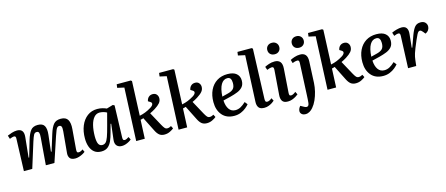

<svg xmlns="http://www.w3.org/2000/svg" viewBox="-58 -1499 5712 2459"><g transform="rotate(-15 2798.0 -269.0)"><path d="M406 -360Q410 -404 403 -423Q396 -442 373 -442Q347 -442 334 -418.5Q321 -395 301 -333L197 0H86L101 -425Q102 -445 96.5 -453.5Q91 -462 76 -462Q67 -462 54 -458Q41 -454 20 -446L5 -492Q26 -502 63 -514Q100 -526 134 -526Q227 -526 216 -418L189 -152L196 -150L260 -368Q284 -447 314.5 -486.5Q345 -526 409 -526Q474 -526 496.5 -486Q519 -446 510 -369L485 -151L493 -149L561 -368Q586 -449 618 -487.5Q650 -526 714 -526Q782 -526 807 -483Q832 -440 825 -360L804 -104Q801 -74 805.5 -62.5Q810 -51 827 -51Q852 -51 883 -74L900 -38Q886 -26 863.5 -14Q841 -2 815 6Q789 14 767 14Q714 14 694.5 -12.5Q675 -39 679 -80L705 -363Q709 -408 701 -425Q693 -442 672 -442Q658 -442 648 -434Q638 -426 627 -401.5Q616 -377 600 -328L491 0H377Z M1413 -94Q1412 -71 1417 -61Q1422 -51 1438 -51Q1451 -51 1465.5 -58.5Q1480 -66 1493 -75L1512 -38Q1500 -27 1479.5 -15Q1459 -3 1434 5.5Q1409 14 1384 14Q1339 14 1315.5 -13.5Q1292 -41 1299 -94L1323 -297L1315 -298L1285 -188Q1270 -129 1250 -83.5Q1230 -38 1197.5 -12Q1165 14 1111 14Q1055 14 1019.5 -14Q984 -42 966.5 -90.5Q949 -139 949 -201Q949 -295 979.5 -368.5Q1010 -442 1066 -484Q1122 -526 1197 -526Q1237 -526 1269.5 -517Q1302 -508 1320 -499L1405 -524L1426 -513ZM1144 -63Q1171 -63 1189.5 -80.5Q1208 -98 1225.5 -146.5Q1243 -195 1267 -287L1310 -449Q1291 -460 1265 -467Q1239 -474 1215 -474Q1171 -474 1140.5 -438.5Q1110 -403 1094.5 -341Q1079 -279 1078 -198Q1078 -125 1094 -94Q1110 -63 1144 -63Z M1606 -701 1516 -721 1522 -767H1708L1722 -756L1703 -301Q1743 -309 1781 -324Q1819 -339 1858 -363Q1889 -382 1895.5 -402Q1902 -422 1881 -435L1852 -453Q1858 -487 1879.5 -506.5Q1901 -526 1934 -526Q1967 -526 1985 -504.5Q2003 -483 2003 -455Q2003 -419 1980 -391.5Q1957 -364 1909 -334Q1891 -323 1874.5 -314Q1858 -305 1840 -297L1937 -119Q1955 -86 1969 -70Q1983 -54 2003 -54Q2018 -54 2030.5 -58.5Q2043 -63 2055 -70L2073 -35Q2058 -21 2023.5 -3.5Q1989 14 1949 14Q1908 14 1882 -6Q1856 -26 1834 -70L1739 -259Q1729 -255 1719.5 -253Q1710 -251 1700 -248L1689 0H1575Z M2168 -701 2078 -721 2084 -767H2270L2284 -756L2265 -301Q2305 -309 2343 -324Q2381 -339 2420 -363Q2451 -382 2457.5 -402Q2464 -422 2443 -435L2414 -453Q2420 -487 2441.5 -506.5Q2463 -526 2496 -526Q2529 -526 2547 -504.5Q2565 -483 2565 -455Q2565 -419 2542 -391.5Q2519 -364 2471 -334Q2453 -323 2436.5 -314Q2420 -305 2402 -297L2499 -119Q2517 -86 2531 -70Q2545 -54 2565 -54Q2580 -54 2592.5 -58.5Q2605 -63 2617 -70L2635 -35Q2620 -21 2585.5 -3.5Q2551 14 2511 14Q2470 14 2444 -6Q2418 -26 2396 -70L2301 -259Q2291 -255 2281.5 -253Q2272 -251 2262 -248L2251 0H2137Z M2923 -526Q3003 -526 3042.5 -491.5Q3082 -457 3082 -400Q3082 -347 3055.5 -316Q3029 -285 2985.5 -267.5Q2942 -250 2891 -237L2789 -212Q2793 -138 2823 -95.5Q2853 -53 2907 -53Q2944 -53 2977 -71Q3010 -89 3046 -123L3075 -86Q3059 -66 3030.5 -42.5Q3002 -19 2962.5 -2.5Q2923 14 2875 14Q2772 14 2715.5 -52Q2659 -118 2659 -225Q2659 -315 2691.5 -383Q2724 -451 2783.5 -488.5Q2843 -526 2923 -526ZM2964 -399Q2964 -434 2951.5 -455Q2939 -476 2909 -476Q2857 -476 2825.5 -423Q2794 -370 2788 -264L2870 -285Q2917 -297 2940.5 -321Q2964 -345 2964 -399Z M3208 -701 3117 -721 3123 -767H3311L3325 -756L3301 -94Q3301 -73 3306 -62.5Q3311 -52 3329 -52Q3355 -52 3390 -81L3409 -44Q3399 -34 3378.5 -20.5Q3358 -7 3331 3.5Q3304 14 3273 14Q3219 14 3198.5 -13.5Q3178 -41 3180 -87Z M3498 -690Q3498 -723 3520 -744.5Q3542 -766 3578 -766Q3613 -766 3635 -744.5Q3657 -723 3657 -690Q3657 -657 3635.5 -635.5Q3614 -614 3579 -614Q3542 -614 3520 -635Q3498 -656 3498 -690ZM3521 -423Q3522 -444 3517 -453.5Q3512 -463 3496 -463Q3472 -463 3432 -446L3417 -490Q3437 -501 3473 -513.5Q3509 -526 3549 -526Q3598 -526 3622 -497.5Q3646 -469 3642 -409L3620 -95Q3618 -73 3622.5 -62Q3627 -51 3644 -51Q3657 -51 3673 -59Q3689 -67 3706 -81L3725 -43Q3713 -33 3691.5 -19.5Q3670 -6 3642.5 4Q3615 14 3585 14Q3531 14 3511.5 -15.5Q3492 -45 3496 -94Z M3823 -690Q3823 -723 3844.5 -744.5Q3866 -766 3902 -766Q3937 -766 3959 -744.5Q3981 -723 3981 -690Q3981 -657 3959.5 -635.5Q3938 -614 3903 -614Q3866 -614 3844.5 -635Q3823 -656 3823 -690ZM3967 -129Q3964 -74 3950.5 -18Q3937 38 3914.5 88.5Q3892 139 3861 175Q3841 199 3815.5 214Q3790 229 3762 229Q3729 229 3711 212.5Q3693 196 3693 174Q3693 141 3721 108L3766 133Q3793 148 3810.5 140.5Q3828 133 3832 97Q3835 71 3836 48.5Q3837 26 3839 -10L3858 -422Q3859 -444 3853 -453Q3847 -462 3833 -462Q3806 -462 3769 -446L3756 -491Q3775 -502 3812 -514.5Q3849 -527 3888 -527Q3986 -527 3980 -411Z M4143 -701 4053 -721 4059 -767H4245L4259 -756L4240 -301Q4280 -309 4318 -324Q4356 -339 4395 -363Q4426 -382 4432.5 -402Q4439 -422 4418 -435L4389 -453Q4395 -487 4416.5 -506.5Q4438 -526 4471 -526Q4504 -526 4522 -504.5Q4540 -483 4540 -455Q4540 -419 4517 -391.5Q4494 -364 4446 -334Q4428 -323 4411.5 -314Q4395 -305 4377 -297L4474 -119Q4492 -86 4506 -70Q4520 -54 4540 -54Q4555 -54 4567.5 -58.5Q4580 -63 4592 -70L4610 -35Q4595 -21 4560.5 -3.5Q4526 14 4486 14Q4445 14 4419 -6Q4393 -26 4371 -70L4276 -259Q4266 -255 4256.5 -253Q4247 -251 4237 -248L4226 0H4112Z M4898 -526Q4978 -526 5017.5 -491.5Q5057 -457 5057 -400Q5057 -347 5030.5 -316Q5004 -285 4960.5 -267.5Q4917 -250 4866 -237L4764 -212Q4768 -138 4798 -95.5Q4828 -53 4882 -53Q4919 -53 4952 -71Q4985 -89 5021 -123L5050 -86Q5034 -66 5005.5 -42.5Q4977 -19 4937.5 -2.5Q4898 14 4850 14Q4747 14 4690.5 -52Q4634 -118 4634 -225Q4634 -315 4666.5 -383Q4699 -451 4758.5 -488.5Q4818 -526 4898 -526ZM4939 -399Q4939 -434 4926.5 -455Q4914 -476 4884 -476Q4832 -476 4800.5 -423Q4769 -370 4763 -264L4845 -285Q4892 -297 4915.5 -321Q4939 -345 4939 -399Z M5197 -424Q5198 -442 5193 -452Q5188 -462 5172 -462Q5155 -462 5116 -446L5101 -492Q5127 -505 5165 -515.5Q5203 -526 5233 -526Q5278 -526 5297.5 -498Q5317 -470 5311 -418L5293 -241L5300 -240L5356 -395Q5382 -464 5409 -495Q5436 -526 5484 -526Q5525 -526 5546 -504Q5567 -482 5567 -452Q5567 -427 5553 -405Q5539 -383 5510 -370L5486 -400Q5474 -414 5466.5 -419.5Q5459 -425 5449 -425Q5439 -425 5430 -418Q5421 -411 5409 -388Q5397 -365 5377 -319Q5352 -261 5337.5 -224Q5323 -187 5315 -162.5Q5307 -138 5303.5 -119Q5300 -100 5297 -78L5288 0H5180Z"/></g></svg>

Font: Literata 36pt SemiBold
Style: Italic
Weight: 600
Italic angle: -2°
Designer: Latin by Veronika Burian and Jose Scaglione. Greek by Irene Vlachou. Cyrillic by Vera Evstafieva
Foundry: TypeTogether
Version: Version 3.002